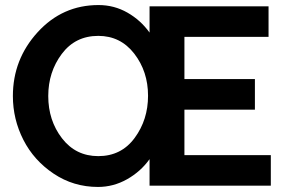

<svg xmlns="http://www.w3.org/2000/svg" viewBox="-20 -735 1125 760"><path d="M1052 -121V0H572V-105Q537 -56 483 -25.5Q429 5 368 5Q271 5 192.5 -47.5Q114 -100 72.5 -181.5Q31 -263 31 -355Q31 -500 129 -607.5Q227 -715 370 -715Q432 -715 484.5 -685Q537 -655 572 -606V-710H1043V-589H710V-422H989V-301H710V-121ZM566 -356Q566 -452 511.5 -522.5Q457 -593 369 -593Q278 -593 224.5 -521.5Q171 -450 171 -355Q171 -258 225.5 -187.5Q280 -117 369 -117Q460 -117 513 -189Q566 -261 566 -356Z"/></svg>

Font: Raleway-v4020
Style: Bold
Weight: 700
Designer: Matt McInerney, Pablo Impallari, Rodrigo Fuenzalida
Foundry: Matt McInerney, Pablo Impallari, Rodrigo Fuenzalida
Version: Version 4.020;PS 004.020;hotconv 1.0.88;makeotf.lib2.5.64775